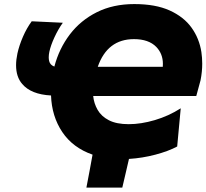

<svg xmlns="http://www.w3.org/2000/svg" viewBox="-20 -748 989 920"><path d="M394 151Q401.5 111.5 409 72Q416.5 32.5 423.5 -7Q329 -40 278.5 -115.2Q228 -190.5 224.5 -290.5Q129 -295.5 86.5 -345.5Q57 -379.5 57 -435.5Q57 -461.5 63.5 -492Q72 -530.5 90 -572Q108 -613.5 132 -646L281 -639Q258.5 -607.5 240.8 -569Q223 -530.5 216.5 -500Q213.5 -485.5 213.5 -473.5Q213.5 -464 215.5 -455.5Q220 -436.5 240.5 -429Q263 -515 314.5 -582.8Q366 -650.5 444 -689.5Q522 -728.5 623.5 -728.5Q725.5 -728.5 793.2 -697.8Q861 -667 898 -615.2Q935 -563.5 945 -498.5Q949 -471 949 -443Q949 -404 941 -363.5L920.5 -288H426.5Q430 -252.5 447.8 -221.5Q465.5 -190.5 501.8 -171.8Q538 -153 597 -153Q655.5 -153 721.8 -172.5Q788 -192 846 -229L829 -46Q787 -23.5 724.8 -7Q662.5 9.5 598 13.5Q590 48 582 82.5Q574 116.5 566 151ZM622 -560.5Q494.5 -560.5 448.5 -428H760Q760.5 -435.5 760.5 -442.5Q760.5 -490 729 -523Q692.5 -560.5 622 -560.5Z"/></svg>

Font: Heraclito ExtraBold
Style: Italic
Weight: 800
Italic angle: -12°
Designer: Kostas Bartsokas (font) & Cristiano Sobral (main changes)
Foundry: Kostas Bartsokas (font) & Cristiano Sobral (main changes)
Version: Version 1.00;July 8, 2020;FontCreator 13.0.0.2655 64-bit